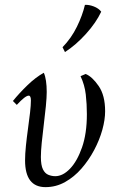

<svg xmlns="http://www.w3.org/2000/svg" viewBox="-20 -754 492 789"><path d="M332 -450Q359 -439 385.5 -400.5Q412 -362 412 -297Q412 -262 400.5 -220.5Q389 -179 367 -137.5Q345 -96 315 -61.5Q285 -27 247.5 -6Q210 15 167 15Q83 15 83 -95Q83 -121 86.5 -155Q90 -189 95 -225Q100 -261 103.5 -291.5Q107 -322 107 -341Q107 -361 98 -361Q84 -361 49 -323L33 -339Q59 -371 92.5 -403.5Q126 -436 160 -455Q166 -442 169 -421.5Q172 -401 172 -376Q172 -354 168.5 -318Q165 -282 160 -242.5Q155 -203 151.5 -167.5Q148 -132 148 -109Q148 -75 156.5 -58Q165 -41 179 -35.5Q193 -30 207 -30Q238 -30 267.5 -60.5Q297 -91 317 -148Q337 -205 337 -285Q337 -326 332.5 -365.5Q328 -405 311 -441ZM329 -734Q346 -735 365.5 -727.5Q385 -720 396 -706Q375 -661 333.5 -615Q292 -569 247 -540L237 -560Q273 -597 296 -644Q319 -691 329 -734Z"/></svg>

Font: Bona Nova
Style: Italic
Weight: 400
Italic angle: -4°
Designer: Mateusz Machalski
Foundry: Capitalics
Version: Version 4.001; ttfautohint (v1.8.3)